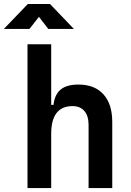

<svg xmlns="http://www.w3.org/2000/svg" viewBox="-63 -958 669 978"><path d="M77.1 0V-732.4H197.8V-423.8H209.5Q215.3 -476.1 245.8 -501.7Q276.4 -527.3 336.9 -527.3Q418.9 -527.3 463.9 -477.5Q508.8 -427.7 508.8 -336.9V0H388.2V-322.3Q388.2 -367.7 366.7 -392.6Q345.2 -417.5 306.6 -417.5Q197.8 -417.5 197.8 -276.4V0ZM-43.5 -810.5 78.6 -937.5H191.9L313.5 -810.5H183.1L135.3 -872.1L86.9 -810.5Z"/></svg>

Font: Caskaydia Cove SemiBold
Style: Regular
Weight: 600
Monospace: yes
Designer: Aaron Bell
Foundry: Saja Typeworks
Version: Version 4.300; ttfautohint (v1.8.3)